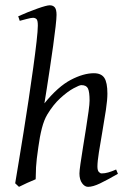

<svg xmlns="http://www.w3.org/2000/svg" viewBox="-20 -703 495 741"><path d="M435.1 -32.2Q393.6 -8.3 366 4.9Q338.4 18.1 319.8 18.1Q307.1 18.1 296.9 4.2Q286.6 -9.8 286.6 -33.7Q286.6 -43.5 290.5 -70.8Q294.4 -98.1 300.3 -134.5Q306.2 -170.9 312 -207.5Q317.9 -244.1 321.8 -273.2Q325.7 -302.2 325.7 -314.5Q325.7 -348.1 319.6 -361.3Q313.5 -374.5 293.9 -374.5Q286.6 -374.5 263.7 -362.1Q240.7 -349.6 213.1 -324.5Q185.5 -299.3 162.6 -261.2Q149.9 -240.2 141.6 -207.8Q133.3 -175.3 127.9 -134.8Q120.6 -85.4 119.1 -57.9Q117.7 -30.3 117.7 -11.2Q105.5 -6.3 85 2.9Q64.5 12.2 53.2 18.1L38.6 4.4Q43.9 -27.8 52.5 -79.3Q61 -130.9 71 -192.9Q81.1 -254.9 90.6 -319.1Q100.1 -383.3 108.2 -441.2Q116.2 -499 121.1 -542.2Q126 -585.4 126 -604.5Q126 -625 120.6 -629.6Q115.2 -634.3 107.4 -634.3Q100.1 -634.3 82.5 -629.6Q64.9 -625 56.2 -622.6L50.3 -640.1Q88.4 -657.2 124.3 -669.9Q160.2 -682.6 171.9 -682.6Q184.6 -682.6 191.4 -674.6Q198.2 -666.5 198.2 -645.5Q198.2 -632.8 194.6 -600.6Q190.9 -568.4 185.1 -526.1Q179.2 -483.9 172.6 -440.2Q166 -396.5 160.4 -360.1Q154.8 -323.7 151.4 -304.2Q204.1 -369.1 253.2 -394.8Q302.2 -420.4 342.3 -420.4Q370.6 -420.4 382.6 -402.6Q394.5 -384.8 394.5 -341.3Q394.5 -317.9 388.7 -278.6Q382.8 -239.3 375.2 -196Q367.7 -152.8 361.8 -116Q356 -79.1 356 -60.5Q356 -45.4 361.3 -39.6Q366.7 -33.7 372.1 -33.7Q384.8 -33.7 398.2 -37.6Q411.6 -41.5 428.2 -48.8Z"/></svg>

Font: Dai Banna SIL Light
Style: Italic
Weight: 300
Italic angle: -11°
Designer: Victor Gaultney
Foundry: SIL International
Version: Version 4.000